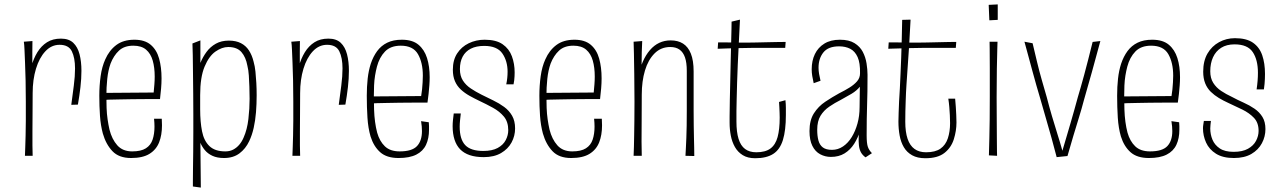

<svg xmlns="http://www.w3.org/2000/svg" viewBox="-20 -706 5799 870"><path d="M303 -231Q309 -276 314.5 -318.5Q320 -361 320 -396Q320 -444 305.5 -473.5Q291 -503 250 -503Q213 -503 185.5 -473.5Q158 -444 143 -394.5Q128 -345 128 -284L104 -249Q104 -288 108 -328Q112 -368 122 -404.5Q132 -441 149.5 -469.5Q167 -498 193 -514.5Q219 -531 256 -531Q292 -531 312 -512Q332 -493 340.5 -460Q349 -427 349 -385Q349 -350 344.5 -311Q340 -272 333 -232ZM93 0Q94 -19 94.5 -41Q95 -63 96 -92Q97 -121 97 -158.5Q97 -196 97 -246Q97 -297 96 -341Q95 -385 93.5 -420.5Q92 -456 91 -480.5Q90 -505 88 -517L127 -520Q127 -502 126.5 -471.5Q126 -441 126.5 -395Q127 -349 128 -284Q128 -234 127.5 -190.5Q127 -147 127 -110.5Q127 -74 127 -46.5Q127 -19 128 0Z M574 10Q519 10 489.5 -21Q460 -52 446 -101Q436 -138 433 -181.5Q430 -225 430 -272Q430 -318 436 -361Q442 -404 457 -437Q475 -478 507 -502Q539 -526 589 -526Q636 -526 663 -503Q690 -480 701 -440.5Q712 -401 712 -351Q712 -329 710 -305.5Q708 -282 705 -257L676 -284Q678 -304 679.5 -323Q681 -342 681 -359Q681 -400 672 -431.5Q663 -463 642 -481Q621 -499 584 -499Q543 -499 519 -476.5Q495 -454 481 -418Q470 -387 466 -348.5Q462 -310 462 -271Q462 -243 463 -216.5Q464 -190 467.5 -165.5Q471 -141 476 -119Q487 -75 511.5 -47.5Q536 -20 579 -20Q619 -20 641 -34Q663 -48 671.5 -73.5Q680 -99 680 -132Q680 -140 679.5 -149.5Q679 -159 678 -168H713Q713 -161 713.5 -153.5Q714 -146 714 -138Q714 -94 701 -61Q688 -28 657.5 -9Q627 10 574 10ZM446 -253V-285L707 -287L705 -257Q674 -257 641.5 -257Q609 -257 579 -256.5Q549 -256 522.5 -255.5Q496 -255 476 -254.5Q456 -254 446 -253Z M854 139Q854 139 854 117.5Q854 96 854.5 60Q855 24 855.5 -19.5Q856 -63 856 -107Q856 -151 856 -189Q856 -232 855.5 -280.5Q855 -329 854.5 -375Q854 -421 853.5 -456.5Q853 -492 852 -509L888 -523V-421Q899 -448 916 -471Q933 -494 958 -508Q983 -522 1017 -522Q1049 -522 1071.5 -510.5Q1094 -499 1108 -477.5Q1122 -456 1129 -427Q1135 -406 1137.5 -381.5Q1140 -357 1141.5 -330Q1143 -303 1143 -274Q1143 -235 1140 -197.5Q1137 -160 1129.5 -126.5Q1122 -93 1109 -66Q1093 -32 1065 -11Q1037 10 995 10Q964 10 942.5 0Q921 -10 908 -26Q895 -42 888 -59L890 144ZM887 -211Q887 -154 895.5 -111Q904 -68 929 -44Q954 -20 1001 -20Q1021 -20 1036.5 -28Q1052 -36 1064 -50Q1076 -64 1084 -83Q1100 -119 1105.5 -166.5Q1111 -214 1111 -258Q1111 -286 1110 -313Q1109 -340 1107.5 -364Q1106 -388 1101 -408Q1094 -447 1074 -470Q1054 -493 1014 -493Q986 -493 956.5 -472.5Q927 -452 907 -404Q887 -356 887 -275Z M1515 -231Q1521 -276 1526.5 -318.5Q1532 -361 1532 -396Q1532 -444 1517.5 -473.5Q1503 -503 1462 -503Q1425 -503 1397.5 -473.5Q1370 -444 1355 -394.5Q1340 -345 1340 -284L1316 -249Q1316 -288 1320 -328Q1324 -368 1334 -404.5Q1344 -441 1361.5 -469.5Q1379 -498 1405 -514.5Q1431 -531 1468 -531Q1504 -531 1524 -512Q1544 -493 1552.5 -460Q1561 -427 1561 -385Q1561 -350 1556.5 -311Q1552 -272 1545 -232ZM1305 0Q1306 -19 1306.5 -41Q1307 -63 1308 -92Q1309 -121 1309 -158.5Q1309 -196 1309 -246Q1309 -297 1308 -341Q1307 -385 1305.5 -420.5Q1304 -456 1303 -480.5Q1302 -505 1300 -517L1339 -520Q1339 -502 1338.5 -471.5Q1338 -441 1338.5 -395Q1339 -349 1340 -284Q1340 -234 1339.5 -190.5Q1339 -147 1339 -110.5Q1339 -74 1339 -46.5Q1339 -19 1340 0Z M1786 10Q1732 10 1702.5 -16.5Q1673 -43 1659 -88Q1648 -126 1645 -173Q1642 -220 1642 -272Q1642 -313 1646 -349.5Q1650 -386 1660 -417Q1671 -450 1689 -474.5Q1707 -499 1734.5 -512.5Q1762 -526 1801 -526Q1849 -526 1876 -503.5Q1903 -481 1915 -443Q1927 -405 1927 -356Q1927 -338 1925.5 -319Q1924 -300 1922 -280.5Q1920 -261 1917 -241L1888 -268Q1891 -285 1892.5 -301Q1894 -317 1895 -333Q1896 -349 1896 -363Q1896 -422 1874 -460.5Q1852 -499 1796 -499Q1750 -499 1724.5 -472.5Q1699 -446 1688 -404Q1683 -385 1679.5 -363.5Q1676 -342 1675 -318.5Q1674 -295 1674 -271Q1674 -240 1675 -210Q1676 -180 1679.5 -154Q1683 -128 1689 -105Q1700 -66 1724 -43Q1748 -20 1791 -20Q1847 -20 1869.5 -44Q1892 -68 1892 -112Q1892 -122 1891 -133.5Q1890 -145 1888 -157L1923 -152Q1924 -143 1924 -134.5Q1924 -126 1924 -118Q1924 -79 1910.5 -50Q1897 -21 1866.5 -5.5Q1836 10 1786 10ZM1658 -237V-269L1919 -271L1917 -241Q1885 -241 1852.5 -241Q1820 -241 1789.5 -240.5Q1759 -240 1733 -239.5Q1707 -239 1687.5 -238.5Q1668 -238 1658 -237Z M2172 6Q2135 6 2108.5 -3Q2082 -12 2065 -29.5Q2048 -47 2039.5 -73.5Q2031 -100 2031 -134Q2031 -148 2032.5 -162Q2034 -176 2036 -192H2068Q2066 -175 2064.5 -160Q2063 -145 2063 -132Q2063 -75 2088 -48.5Q2113 -22 2170 -22Q2210 -22 2235 -35.5Q2260 -49 2271.5 -71Q2283 -93 2283 -116Q2283 -154 2263.5 -177.5Q2244 -201 2214 -217.5Q2184 -234 2152 -249Q2129 -260 2107.5 -272Q2086 -284 2068.5 -300Q2051 -316 2041.5 -338Q2032 -360 2032 -390Q2032 -434 2051.5 -464Q2071 -494 2104 -510Q2137 -526 2176 -526Q2228 -526 2257.5 -505.5Q2287 -485 2299.5 -451Q2312 -417 2312 -378Q2312 -369 2311.5 -360Q2311 -351 2310 -342Q2309 -333 2307 -324H2274Q2277 -338 2278.5 -352.5Q2280 -367 2280 -381Q2280 -429 2256.5 -463.5Q2233 -498 2174 -498Q2138 -498 2113.5 -485.5Q2089 -473 2076.5 -449.5Q2064 -426 2064 -393Q2064 -362 2077.5 -341Q2091 -320 2113.5 -305Q2136 -290 2162 -277Q2188 -264 2215 -251Q2242 -238 2264.5 -221.5Q2287 -205 2300.5 -181.5Q2314 -158 2314 -124Q2314 -90 2298 -60.5Q2282 -31 2250.5 -12.5Q2219 6 2172 6Z M2568 10Q2513 10 2483.5 -21Q2454 -52 2440 -101Q2430 -138 2427 -181.5Q2424 -225 2424 -272Q2424 -318 2430 -361Q2436 -404 2451 -437Q2469 -478 2501 -502Q2533 -526 2583 -526Q2630 -526 2657 -503Q2684 -480 2695 -440.5Q2706 -401 2706 -351Q2706 -329 2704 -305.5Q2702 -282 2699 -257L2670 -284Q2672 -304 2673.5 -323Q2675 -342 2675 -359Q2675 -400 2666 -431.5Q2657 -463 2636 -481Q2615 -499 2578 -499Q2537 -499 2513 -476.5Q2489 -454 2475 -418Q2464 -387 2460 -348.5Q2456 -310 2456 -271Q2456 -243 2457 -216.5Q2458 -190 2461.5 -165.5Q2465 -141 2470 -119Q2481 -75 2505.5 -47.5Q2530 -20 2573 -20Q2613 -20 2635 -34Q2657 -48 2665.5 -73.5Q2674 -99 2674 -132Q2674 -140 2673.5 -149.5Q2673 -159 2672 -168H2707Q2707 -161 2707.5 -153.5Q2708 -146 2708 -138Q2708 -94 2695 -61Q2682 -28 2651.5 -9Q2621 10 2568 10ZM2440 -253V-285L2701 -287L2699 -257Q2668 -257 2635.5 -257Q2603 -257 2573 -256.5Q2543 -256 2516.5 -255.5Q2490 -255 2470 -254.5Q2450 -254 2440 -253Z M3126 1 3086 0Q3087 -17 3088 -37Q3089 -57 3090 -81Q3091 -105 3091.5 -136Q3092 -167 3092 -204Q3092 -240 3092 -273Q3092 -306 3092 -334.5Q3092 -363 3092 -385Q3092 -422 3084 -445.5Q3076 -469 3059.5 -481Q3043 -493 3017 -493Q2975 -493 2946 -464Q2917 -435 2902.5 -386.5Q2888 -338 2888 -277L2865 -264Q2865 -313 2872 -354Q2879 -395 2892.5 -426Q2906 -457 2925 -479Q2944 -501 2967.5 -512Q2991 -523 3019 -523Q3052 -523 3075 -508.5Q3098 -494 3110.5 -463Q3123 -432 3123 -382Q3123 -358 3123 -335Q3123 -312 3123 -282Q3123 -252 3123 -205Q3123 -166 3123.5 -136Q3124 -106 3124.5 -82Q3125 -58 3125.5 -38Q3126 -18 3126 1ZM2851 0Q2852 -19 2852.5 -41Q2853 -63 2853.5 -92Q2854 -121 2854.5 -158.5Q2855 -196 2855 -246Q2855 -314 2854 -369.5Q2853 -425 2852.5 -463Q2852 -501 2851 -517L2890 -520Q2889 -502 2888 -469.5Q2887 -437 2887 -389.5Q2887 -342 2888 -277Q2888 -211 2887.5 -157.5Q2887 -104 2887 -64.5Q2887 -25 2888 0Z M3402 11Q3368 11 3345.5 -3Q3323 -17 3310 -40Q3297 -63 3291.5 -91.5Q3286 -120 3286 -150Q3286 -163 3286 -179Q3286 -195 3286.5 -213.5Q3287 -232 3287 -251Q3288 -295 3289 -341Q3290 -387 3291 -431Q3292 -475 3293 -512Q3294 -549 3294.5 -574.5Q3295 -600 3295 -608L3333 -617Q3330 -557 3327.5 -506.5Q3325 -456 3323 -413Q3321 -370 3320 -331.5Q3319 -293 3318 -255Q3317 -228 3317 -203Q3317 -178 3317 -155Q3317 -108 3326.5 -77Q3336 -46 3356 -31Q3376 -16 3407 -16Q3448 -16 3471 -33Q3494 -50 3503.5 -85Q3513 -120 3513 -173Q3513 -184 3512.5 -195Q3512 -206 3511.5 -218.5Q3511 -231 3510 -244L3539 -252Q3541 -234 3541 -217Q3541 -200 3541 -185Q3541 -115 3527.5 -71.5Q3514 -28 3483.5 -8.5Q3453 11 3402 11ZM3232 -485 3234 -514Q3244 -514 3259 -514Q3274 -514 3292.5 -513.5Q3311 -513 3331 -513Q3351 -513 3372 -513Q3386 -513 3406.5 -513.5Q3427 -514 3450.5 -514.5Q3474 -515 3497.5 -515.5Q3521 -516 3540 -516L3538 -489Q3525 -489 3507 -489Q3489 -489 3470 -489Q3451 -489 3433.5 -489Q3416 -489 3403 -489Q3390 -489 3386 -489Q3358 -489 3328.5 -488Q3299 -487 3274 -486.5Q3249 -486 3232 -485Z M3902 7Q3888 -3 3881 -16Q3874 -29 3872 -47Q3870 -65 3871 -89Q3872 -113 3873.5 -145.5Q3875 -178 3875 -220Q3875 -239 3875.5 -258.5Q3876 -278 3876 -297Q3876 -316 3876.5 -335.5Q3877 -355 3877 -374Q3878 -421 3866 -447.5Q3854 -474 3832.5 -485Q3811 -496 3782 -496Q3733 -496 3711 -468.5Q3689 -441 3689 -399Q3689 -386 3691.5 -371Q3694 -356 3698 -340L3667 -329Q3663 -346 3660.5 -361.5Q3658 -377 3658 -392Q3658 -431 3672.5 -461Q3687 -491 3715.5 -508.5Q3744 -526 3786 -526Q3827 -526 3852 -510.5Q3877 -495 3889.5 -471Q3902 -447 3906.5 -419Q3911 -391 3911 -367Q3911 -325 3910.5 -292.5Q3910 -260 3909 -229.5Q3908 -199 3907.5 -166.5Q3907 -134 3907 -93Q3907 -56 3912.5 -40.5Q3918 -25 3931 -12ZM3745 5Q3719 5 3696.5 -7Q3674 -19 3661 -45Q3648 -71 3648 -112Q3648 -161 3668 -192.5Q3688 -224 3719.5 -245Q3751 -266 3782 -283Q3808 -296 3829 -309Q3850 -322 3863.5 -337.5Q3877 -353 3877 -374L3893 -363Q3893 -334 3877.5 -314.5Q3862 -295 3838.5 -281Q3815 -267 3789 -253Q3763 -240 3738 -223Q3713 -206 3698 -181.5Q3683 -157 3683 -118Q3683 -90 3688.5 -69.5Q3694 -49 3708.5 -38Q3723 -27 3750 -27Q3777 -27 3800 -42.5Q3823 -58 3839.5 -85Q3856 -112 3865.5 -146.5Q3875 -181 3875 -220L3899 -258Q3898 -223 3893 -186.5Q3888 -150 3878 -116Q3868 -82 3850.5 -54.5Q3833 -27 3807 -11Q3781 5 3745 5Z M4173 11Q4137 11 4113 -2.5Q4089 -16 4075.5 -39Q4062 -62 4056.5 -92Q4051 -122 4051 -155Q4051 -173 4052 -196Q4053 -219 4054 -247Q4056 -275 4057.5 -306Q4059 -337 4060.5 -371Q4062 -405 4063.5 -444Q4065 -483 4066 -525.5Q4067 -568 4068 -616L4106 -617Q4103 -552 4099.5 -499Q4096 -446 4093 -403.5Q4090 -361 4087.5 -323.5Q4085 -286 4084 -251Q4083 -226 4082.5 -202Q4082 -178 4082 -155Q4082 -108 4092.5 -77Q4103 -46 4124 -31Q4145 -16 4176 -16Q4218 -16 4241.5 -32.5Q4265 -49 4275 -79.5Q4285 -110 4285 -148Q4285 -166 4284 -184Q4283 -202 4281.5 -221Q4280 -240 4277 -259H4308Q4310 -240 4311 -221.5Q4312 -203 4313 -185.5Q4314 -168 4314 -151Q4314 -113 4302 -75Q4290 -37 4259.5 -13Q4229 11 4173 11ZM4005 -485 4007 -514Q4007 -514 4014 -514Q4021 -514 4034 -514Q4047 -514 4064 -513.5Q4081 -513 4102 -513Q4123 -513 4145 -513Q4160 -513 4181 -513.5Q4202 -514 4225 -514.5Q4248 -515 4268 -515.5Q4288 -516 4300.5 -516Q4313 -516 4313 -516L4311 -489Q4311 -489 4300 -489Q4289 -489 4272 -489Q4255 -489 4234.5 -489Q4214 -489 4194 -489Q4174 -489 4159 -489Q4130 -489 4102.5 -488Q4075 -487 4053 -486.5Q4031 -486 4018 -485.5Q4005 -485 4005 -485Z M4498 0 4461 -2Q4461 -2 4461.5 -22.5Q4462 -43 4463 -79.5Q4464 -116 4464.5 -164.5Q4465 -213 4465 -267Q4465 -340 4465 -396.5Q4465 -453 4464.5 -485Q4464 -517 4464 -517H4500Q4500 -517 4499 -484.5Q4498 -452 4497 -395Q4496 -338 4496 -266Q4496 -212 4496.5 -164Q4497 -116 4497 -79Q4497 -42 4497.5 -21Q4498 0 4498 0ZM4501 -616 4463 -614 4460 -684 4501 -686Z M4622 -517 4659 -510Q4669 -468 4679 -426Q4689 -384 4700.5 -344Q4712 -304 4723 -266Q4734 -223 4746.5 -180.5Q4759 -138 4771.5 -98.5Q4784 -59 4794 -23Q4805 -61 4814.5 -92.5Q4824 -124 4832 -152Q4840 -180 4848 -208Q4856 -236 4864 -266Q4870 -286 4877 -310.5Q4884 -335 4892.5 -366Q4901 -397 4910.5 -434.5Q4920 -472 4931 -516L4966 -520Q4956 -484 4946.5 -448.5Q4937 -413 4927.5 -379Q4918 -345 4909 -314Q4900 -283 4892 -254Q4881 -212 4868.5 -172Q4856 -132 4843.5 -90Q4831 -48 4817 1L4768 6Q4757 -37 4745 -80Q4733 -123 4720 -167.5Q4707 -212 4694 -258Q4685 -288 4676 -319.5Q4667 -351 4658 -384.5Q4649 -418 4640 -451Q4631 -484 4622 -517Z M5186 10Q5132 10 5102.5 -16.5Q5073 -43 5059 -88Q5048 -126 5045 -173Q5042 -220 5042 -272Q5042 -313 5046 -349.5Q5050 -386 5060 -417Q5071 -450 5089 -474.5Q5107 -499 5134.5 -512.5Q5162 -526 5201 -526Q5249 -526 5276 -503.5Q5303 -481 5315 -443Q5327 -405 5327 -356Q5327 -338 5325.5 -319Q5324 -300 5322 -280.5Q5320 -261 5317 -241L5288 -268Q5291 -285 5292.5 -301Q5294 -317 5295 -333Q5296 -349 5296 -363Q5296 -422 5274 -460.5Q5252 -499 5196 -499Q5150 -499 5124.5 -472.5Q5099 -446 5088 -404Q5083 -385 5079.5 -363.5Q5076 -342 5075 -318.5Q5074 -295 5074 -271Q5074 -240 5075 -210Q5076 -180 5079.5 -154Q5083 -128 5089 -105Q5100 -66 5124 -43Q5148 -20 5191 -20Q5247 -20 5269.5 -44Q5292 -68 5292 -112Q5292 -122 5291 -133.5Q5290 -145 5288 -157L5323 -152Q5324 -143 5324 -134.5Q5324 -126 5324 -118Q5324 -79 5310.5 -50Q5297 -21 5266.5 -5.5Q5236 10 5186 10ZM5058 -237V-269L5319 -271L5317 -241Q5285 -241 5252.5 -241Q5220 -241 5189.5 -240.5Q5159 -240 5133 -239.5Q5107 -239 5087.5 -238.5Q5068 -238 5058 -237Z M5571 10Q5521 10 5490 -9.5Q5459 -29 5445 -60Q5431 -91 5431 -125Q5431 -133 5432.5 -141.5Q5434 -150 5435 -158H5467Q5466 -149 5465 -140.5Q5464 -132 5464 -124Q5464 -97 5474 -73Q5484 -49 5507 -33.5Q5530 -18 5570 -18Q5610 -18 5635 -32Q5660 -46 5671.5 -68Q5683 -90 5683 -113Q5683 -150 5662 -172Q5641 -194 5609.5 -209.5Q5578 -225 5545 -240Q5523 -250 5503 -262Q5483 -274 5466.5 -290Q5450 -306 5441 -328.5Q5432 -351 5432 -381Q5432 -430 5451.5 -463.5Q5471 -497 5504 -515Q5537 -533 5576 -533Q5628 -533 5657.5 -512.5Q5687 -492 5699.5 -455.5Q5712 -419 5712 -371Q5712 -360 5711.5 -348.5Q5711 -337 5710 -325.5Q5709 -314 5707 -301H5674Q5677 -321 5678.5 -340Q5680 -359 5680 -376Q5680 -435 5656.5 -470Q5633 -505 5574 -505Q5538 -505 5513.5 -489.5Q5489 -474 5476.5 -446.5Q5464 -419 5464 -383Q5464 -352 5477.5 -330.5Q5491 -309 5513.5 -294Q5536 -279 5562 -267Q5588 -253 5615 -241Q5642 -229 5664.5 -213.5Q5687 -198 5700.5 -176Q5714 -154 5714 -121Q5714 -87 5698 -57Q5682 -27 5650.5 -8.5Q5619 10 5571 10Z"/></svg>

Font: Truculenta Thin
Style: Regular
Weight: 250
Version: Version 1.002